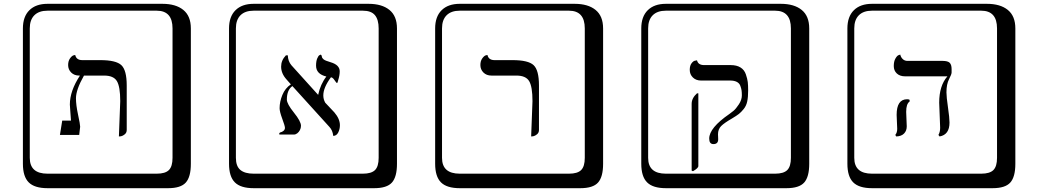

<svg xmlns="http://www.w3.org/2000/svg" viewBox="-20 -774 5440 1006"><path d="M603 -59 610 -244Q610 -320 592.5 -349Q575 -378 526 -378H420Q378 -304 378 -259Q378 -224 389 -173Q400 -122 400 -110L395 -67H294L306 -142H352Q351 -156 348.5 -189.5Q346 -223 346 -226Q346 -298 399 -378H395Q369 -378 353 -394Q337 -410 337 -433Q337 -454 346.5 -467.5Q356 -481 365 -484L374 -486Q380 -459 411 -459H505Q588 -459 616 -432.5Q644 -406 644 -326V-93Q644 -79 634 -70.5Q624 -62 614 -60ZM229 -718Q184 -718 160 -694Q136 -670 136 -625V53Q136 136 229 136H801Q846 136 865 117Q884 98 884 53V-625Q884 -718 801 -718ZM980 84Q980 153 953.5 182.5Q927 212 861 212H229Q161 212 130.5 181.5Q100 151 100 84V-625Q100 -687 134 -720.5Q168 -754 229 -754H831Q901 -754 940.5 -722Q980 -690 980 -625Z M1760 -400Q1760 -395 1759.5 -389.5Q1759 -384 1758 -378Q1757 -372 1755.5 -366.5Q1754 -361 1752.5 -356Q1751 -351 1750 -347Q1749 -343 1748 -341Q1747 -339 1746 -339Q1743 -339 1738.5 -346Q1734 -353 1728 -360.5Q1722 -368 1714 -369Q1674 -315 1674 -274Q1674 -254 1684 -236L1732 -185Q1761 -151 1761 -118Q1761 -97 1752 -79.5Q1743 -62 1726 -62Q1723 -91 1706 -109L1512 -323Q1483 -303 1483 -252Q1483 -230 1520 -184Q1557 -138 1557 -115Q1557 -103 1551.5 -92.5Q1546 -82 1537.5 -75.5Q1529 -69 1520 -69H1444Q1444 -70 1443.5 -71Q1443 -72 1443 -73Q1443 -78 1448 -80Q1458 -82 1465.5 -88.5Q1473 -95 1473 -104Q1473 -114 1459 -151.5Q1445 -189 1445 -207Q1445 -241 1459.5 -276.5Q1474 -312 1504 -332L1481 -358Q1453 -389 1453 -425Q1453 -458 1478 -484H1488Q1489 -453 1507 -432L1646 -278L1647 -277Q1659 -333 1690 -373Q1636 -386 1636 -430Q1636 -453 1642 -467.5Q1648 -482 1654 -485L1661 -488Q1666 -484 1666.5 -477Q1667 -470 1675.5 -463Q1684 -456 1712 -448Q1760 -434 1760 -400ZM1309 -718Q1264 -718 1240 -694Q1216 -670 1216 -625V53Q1216 97 1239.5 116.5Q1263 136 1309 136H1881Q1926 136 1945 117Q1964 98 1964 53V-625Q1964 -671 1944.5 -694.5Q1925 -718 1881 -718ZM2060 84Q2060 153 2033.5 182.5Q2007 212 1941 212H1309Q1241 212 1210.5 181.5Q1180 151 1180 84V-625Q1180 -687 1214 -720.5Q1248 -754 1309 -754H1911Q1981 -754 2020.5 -722Q2060 -690 2060 -625Z M2763 -59 2770 -244Q2770 -320 2752.5 -349Q2735 -378 2686 -378H2555Q2529 -378 2513 -394Q2497 -410 2497 -433Q2497 -454 2506.5 -467.5Q2516 -481 2525 -484L2534 -486Q2540 -459 2571 -459H2665Q2748 -459 2776 -432.5Q2804 -406 2804 -326V-93Q2804 -79 2794 -70.5Q2784 -62 2774 -60ZM2389 -718Q2344 -718 2320 -694Q2296 -670 2296 -625V53Q2296 136 2389 136H2961Q3006 136 3025 117Q3044 98 3044 53V-625Q3044 -718 2961 -718ZM3140 84Q3140 153 3113.5 182.5Q3087 212 3021 212H2389Q2321 212 2290.5 181.5Q2260 151 2260 84V-625Q2260 -687 2294 -720.5Q2328 -754 2389 -754H2991Q3061 -754 3100.5 -722Q3140 -690 3140 -625Z M3611 123 3604 120V-230Q3604 -260 3632 -285H3639V96Q3639 107 3611 123ZM3742 -70Q3742 -68 3742.5 -59Q3743 -50 3743 -44Q3743 -19 3718 -19Q3696 -19 3696 -48Q3696 -104 3802 -177Q3811 -183 3823.5 -193.5Q3836 -204 3851.5 -227.5Q3867 -251 3867 -274Q3867 -290 3865.5 -300.5Q3864 -311 3859 -324.5Q3854 -338 3840.5 -345Q3827 -352 3806 -352H3653Q3627 -352 3610.5 -368Q3594 -384 3594 -408Q3594 -430 3603.5 -442.5Q3613 -455 3622 -456L3632 -458Q3638 -433 3669 -433H3808Q3840 -433 3860 -420.5Q3880 -408 3888 -384.5Q3896 -361 3898 -344Q3900 -327 3900 -300Q3900 -265 3895 -242Q3890 -219 3876.5 -202.5Q3863 -186 3851.5 -177Q3840 -168 3815 -153Q3775 -130 3758.5 -113.5Q3742 -97 3742 -70ZM3469 -718Q3424 -718 3400 -694Q3376 -670 3376 -625V53Q3376 136 3469 136H4041Q4086 136 4105 117Q4124 98 4124 53V-625Q4124 -718 4041 -718ZM4220 84Q4220 153 4193.5 182.5Q4167 212 4101 212H3469Q3401 212 3370.5 181.5Q3340 151 3340 84V-625Q3340 -687 3374 -720.5Q3408 -754 3469 -754H4071Q4141 -754 4180.5 -722Q4220 -690 4220 -625Z M4728 -188Q4728 -180 4729.5 -149.5Q4731 -119 4731 -112Q4731 -89 4717 -74.5Q4703 -60 4676 -59L4671 -67Q4681 -79 4681 -99Q4681 -106 4679.5 -135.5Q4678 -165 4678 -172Q4678 -254 4733 -254Q4742 -254 4746 -251V-242Q4728 -230 4728 -188ZM4939 -290Q4939 -266 4947 -211.5Q4955 -157 4955 -132Q4955 -68 4903 -59L4897 -67Q4906 -82 4906 -105Q4906 -121 4903.5 -170.5Q4901 -220 4901 -236Q4901 -325 4944 -374H4723Q4695 -374 4679 -389Q4663 -404 4663 -428Q4663 -452 4671.5 -467Q4680 -482 4688 -485L4697 -488Q4700 -474 4710 -464.5Q4720 -455 4734 -455H4918Q4946 -455 4956 -445Q4966 -435 4966 -412V-394Q4966 -385 4952.5 -359Q4939 -333 4939 -290ZM4549 -718Q4504 -718 4480 -694Q4456 -670 4456 -625V53Q4456 136 4549 136H5121Q5166 136 5185 117Q5204 98 5204 53V-625Q5204 -718 5121 -718ZM5300 84Q5300 153 5273.5 182.5Q5247 212 5181 212H4549Q4481 212 4450.5 181.5Q4420 151 4420 84V-625Q4420 -687 4454 -720.5Q4488 -754 4549 -754H5151Q5221 -754 5260.5 -722Q5300 -690 5300 -625Z"/></svg>

Font: Libertinus Keyboard
Style: Regular
Weight: 700
Designer: Philipp H. Poll
Foundry: Khaled Hosny
Version: Version 6.7